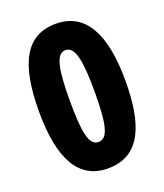

<svg xmlns="http://www.w3.org/2000/svg" viewBox="-136 -815 783 916"><g transform="rotate(-20 256.0 -357.0)"><path d="M475 -356C475 -597 403 -724 255 -724C103 -724 37 -602 37 -356C37 -112 109 10 255 10C424 10 475 -140 475 -356ZM193 -356C193 -513 207 -590 255 -590C305 -590 319 -512 319 -356C319 -197 305 -124 255 -124C206 -124 193 -197 193 -356Z"/></g></svg>

Font: Noto Sans Khmer Condensed ExtraBold
Style: Regular
Weight: 800
Width: 3
Designer: Danh Hong and the Monotype Design Team
Foundry: Monotype Imaging Inc.
Version: Version 2.004